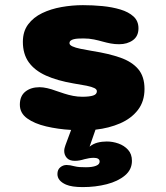

<svg xmlns="http://www.w3.org/2000/svg" viewBox="-20 -508 659 764"><path d="M309 236.5Q287.5 236.5 270.8 234Q254 231.5 242.5 226.5Q208.5 211.5 208.5 184.5Q208.5 167 219.8 157.8Q231 148.5 245 148.5Q257.5 148.5 276 153.5Q286 156 297 156.8Q308 157.5 322 157.5Q347 157.5 361.8 151.8Q376.5 146 376.5 135Q376.5 127.5 370.5 123.8Q364.5 120 353.5 120Q344 120 334.5 121.5Q325 123 316 125.5Q306.5 128.5 297 130.2Q287.5 132 278 132Q256 132 245.8 120.2Q235.5 108.5 235.5 92.5Q235.5 87 237 81Q238.5 75 240.5 69.5L263 9Q210.5 6 163.8 -5Q117 -16 88 -37Q59 -58 59 -91.5Q59 -126 81 -143.5Q103 -161 137.5 -161Q151 -161 167.8 -157.2Q184.5 -153.5 203 -146.5Q219 -141 236 -135.5Q253 -130 271 -126.5Q289 -123 307.5 -123Q335.5 -123 350.5 -127.8Q365.5 -132.5 365.5 -145Q365.5 -152.5 355.5 -157.5Q345.5 -162.5 325 -166.8Q304.5 -171 272.5 -176Q208 -187 163 -207.2Q118 -227.5 94.5 -260.2Q71 -293 71 -341.5Q71 -383 92 -411Q113 -439 147.8 -455.8Q182.5 -472.5 225 -480Q267.5 -487.5 310 -487.5Q348.5 -487.5 387.5 -483.8Q426.5 -480 459 -470.2Q491.5 -460.5 511.2 -442.5Q531 -424.5 531 -395.5Q531 -364 508.8 -348Q486.5 -332 454 -332Q436.5 -332 420.5 -335Q404.5 -338 388.5 -342.5Q373 -347 353.8 -351Q334.5 -355 312.5 -355Q301.5 -355 291.5 -354.5Q281.5 -354 273.5 -352Q265.5 -350 261 -346.2Q256.5 -342.5 256.5 -336Q256.5 -329 268.2 -323.5Q280 -318 300.5 -313.8Q321 -309.5 348 -305Q412 -295 458.5 -278.8Q505 -262.5 530 -233Q555 -203.5 555 -154Q555 -104.5 528.8 -70.5Q502.5 -36.5 458.2 -17.2Q414 2 360 8L336.5 75.5Q351 64 368.2 59.5Q385.5 55 405 55Q428 55 451 63Q474 71 489.5 88Q505 105 505 132Q505 167 477.2 190.2Q449.5 213.5 404.8 225Q360 236.5 309 236.5Z"/></svg>

Font: Sono ExtraLight Monospace ExtraBold
Style: Regular
Weight: 800
Version: Version 2.112